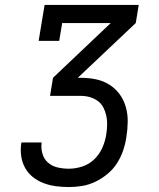

<svg xmlns="http://www.w3.org/2000/svg" viewBox="-20 -755 640 775"><path d="M258 0Q231 0 205 -3.5Q179 -7 155.5 -16Q132 -25 112.5 -40.5Q93 -56 81 -78Q69 -100 65.5 -125.5Q62 -151 66 -178L67 -180H149L148 -179Q145 -156 151.5 -134Q158 -112 174.5 -98Q191 -84 213 -79Q235 -74 258 -74Q285 -74 312.5 -83Q340 -92 361 -112.5Q382 -133 393.5 -159.5Q405 -186 409 -213Q412 -232 412.5 -251Q413 -270 409 -288Q405 -306 397 -321.5Q389 -337 374.5 -347.5Q360 -358 342.5 -363Q325 -368 306 -368H182L194 -441L427 -662H231L219 -590H136L160 -735H540L528 -662L294 -441H305Q337 -441 366.5 -435Q396 -429 421 -413.5Q446 -398 463 -374.5Q480 -351 488 -322.5Q496 -294 495.5 -263Q495 -232 490 -201Q486 -174 477 -147.5Q468 -121 452.5 -96.5Q437 -72 414 -53Q391 -34 365 -21.5Q339 -9 312 -4.5Q285 0 258 0Z"/></svg>

Font: Iosevka Plex Etoile
Style: Italic
Weight: 400
Italic angle: -9°
Designer: Belleve Invis
Foundry: Belleve Invis
Version: Version 25.1.1; ttfautohint (v1.8.4)